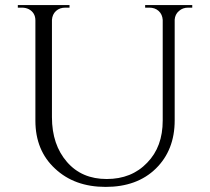

<svg xmlns="http://www.w3.org/2000/svg" viewBox="-20 -720 825 754"><path d="M735 -700C735 -700 550 -700 550 -700C550 -700 550 -690 550 -690C550 -690 566 -690 566 -690C566 -690 566 -690 566 -690C581 -690 593 -686 603 -677C613 -668 618 -656 619 -642C619 -642 619 -247 619 -247C619 -247 619 -247 619 -247C619 -178 599 -123 558 -81C517 -38 464 -17 399 -17C334 -17 282 -39 243 -84C204 -129 184 -187 184 -260C184 -260 184 -642 184 -642C184 -642 184 -642 184 -642C185 -656 190 -668 200 -677C210 -686 222 -690 237 -690C237 -690 253 -690 253 -690C253 -690 253 -700 253 -700C253 -700 50 -700 50 -700C50 -700 50 -690 50 -690C50 -690 66 -690 66 -690C66 -690 66 -690 66 -690C76 -690 85 -688 93 -684C93 -684 93 -684 93 -684C110 -675 119 -660 119 -640C119 -640 119 -246 119 -246C119 -246 119 -246 119 -246C119 -168 145 -105 196 -58C247 -10 313 14 395 14C477 14 543 -10 592 -58C641 -106 666 -169 666 -247C666 -247 666 -643 666 -643C666 -643 666 -643 666 -643C667 -656 672 -668 683 -677C693 -686 705 -690 719 -690C719 -690 735 -690 735 -690C735 -690 735 -700 735 -700Z"/></svg>

Font: Cinzel Utterance
Style: Regular
Weight: 500
Designer: Natanael Gama
Foundry: ""
Version: ""